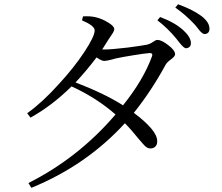

<svg xmlns="http://www.w3.org/2000/svg" viewBox="-20 -816 1040 900"><path d="M127 64.5 113.3 42Q347.7 -76.2 521.5 -279.3Q432.6 -357.4 315.4 -411.1Q223.6 -320.3 123 -264.6L107.4 -285.2Q178.7 -335.9 255.9 -421.9Q326.2 -498 375 -571.8Q423.8 -645.5 423.8 -673.8Q423.8 -695.3 364.3 -720.7L369.1 -739.3Q402.3 -741.2 427.7 -735.4Q458 -728.5 486.3 -710.9Q515.6 -693.4 515.6 -679.7Q515.6 -669.9 502.9 -652.3Q493.2 -638.7 487.3 -628.9Q472.7 -604.5 459 -584H468.8Q501 -584 576.2 -592.8Q644.5 -601.6 668 -606.4Q682.6 -609.4 698.2 -620.1Q710 -628.9 717.8 -628.9Q737.3 -628.9 768.6 -604.5Q800.8 -580.1 800.8 -561.5Q800.8 -551.8 781.2 -537.6Q761.7 -523.4 755.9 -511.7Q689.5 -389.6 607.4 -287.1Q716.8 -205.1 716.8 -155.3Q717.8 -139.6 709 -129.9Q700.2 -120.1 684.6 -120.1Q672.9 -120.1 660.2 -130.9Q652.3 -138.7 629.9 -165Q594.7 -209 565.4 -238.3Q384.8 -41 127 64.5ZM556.6 -322.3Q652.3 -441.4 692.4 -551.8Q698.2 -567.4 681.6 -567.4Q656.2 -565.4 602.5 -556.6Q548.8 -547.9 522.5 -542Q516.6 -541 504.9 -537.1Q478.5 -530.3 468.8 -530.3Q456.1 -530.3 432.6 -546.9Q383.8 -482.4 334 -429.7Q470.7 -377 556.6 -322.3ZM851.6 -589.8Q841.8 -589.8 820.3 -617.2Q810.5 -628.9 805.7 -635.7Q766.6 -683.6 717.8 -720.7L730.5 -736.3Q800.8 -710 839.8 -673.8Q874 -642.6 875 -614.3Q875 -591.8 851.6 -589.8ZM939.5 -656.2Q927.7 -656.2 909.2 -680.7Q898.4 -695.3 891.6 -702.1Q849.6 -747.1 801.8 -780.3L814.5 -795.9Q880.9 -772.5 923.8 -741.2Q961.9 -711.9 961.9 -681.6Q961.9 -658.2 939.5 -656.2Z"/></svg>

Font: Bpmf Zihi Only R
Style: R
Weight: 400
Foundry: But Ko
Version: Version 1.320